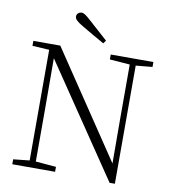

<svg xmlns="http://www.w3.org/2000/svg" viewBox="-99 -1016 986 1109"><g transform="rotate(10 394.0 -462.0)"><path d="M456 -797C419 -830 382 -864 348 -894C317 -922 304 -932 290 -932C274 -932 261 -920 261 -905C261 -889 275 -876 313 -854C355 -829 399 -804 443 -779ZM619 8H650V-685L747 -694V-723H497V-694L615 -685V-373L616 -105L201 -723H43V-694L142 -688V-39L47 -29V0H298V-29L178 -39V-343L177 -645Z"/></g></svg>

Font: Noto Serif CJK HK ExtraLight
Style: Regular
Weight: 200
Designer: Ryoko NISHIZUKA 西塚涼子 (kana & ideographs); Frank Grießhammer (Latin, Greek & Cyrillic); Wenlong ZHANG 张文龙 (bopomofo); San
Foundry: Adobe
Version: Version 2.001;hotconv 1.1.0;makeotfexe 2.6.0